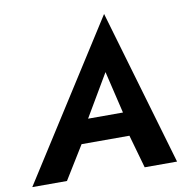

<svg xmlns="http://www.w3.org/2000/svg" viewBox="-113 -825 886 905"><g transform="rotate(-10 329.5 -372.5)"><path d="M507 0 462 -159H233L135 0H-31L444 -745L662 0ZM403 -474 284 -272H451Z"/></g></svg>

Font: Von Semi
Style: Italic
Weight: 600
Version: Version 4.000; ttfautohint (v1.8.4.7-5d5b)